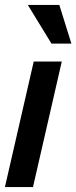

<svg xmlns="http://www.w3.org/2000/svg" viewBox="-27 -760 310 780"><path d="M-7 0 110 -510H224L107 0ZM182 -583 86 -740H214L263 -583Z"/></svg>

Font: Instrument Sans Condensed SemiBold Italic
Style: Regular
Weight: 600
Width: 3
Italic angle: -13°
Designer: Rodrigo Fuenzalida
Foundry: fragTYPE
Version: Version 1.000; ttfautohint (v1.8.4.7-5d5b);gftools[0.9.28]